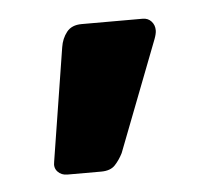

<svg xmlns="http://www.w3.org/2000/svg" viewBox="-31 -181 326 288"><g transform="rotate(-5 132.0 -36.5)"><path d="M60 75Q51 75 45.5 69Q40 63 42 54L69 -116Q71 -129 78.5 -138.5Q86 -148 101 -148H193Q201 -148 206 -142.5Q211 -137 211 -129Q211 -124 208 -116L144 50Q139 60 132 67.5Q125 75 111 75Z"/></g></svg>

Font: Fz Rubik Med
Style: Regular
Weight: 500
Designer: Hubert and Fischer
Foundry: Hubert and Fischer
Version: Vit hóa bi FontZin.com